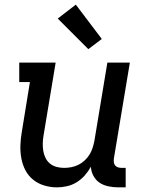

<svg xmlns="http://www.w3.org/2000/svg" viewBox="-20 -800 640 828"><path d="M226 8Q198 8 171 0Q144 -8 123 -25Q102 -42 89.5 -66Q77 -90 72 -117.5Q67 -145 68 -173.5Q69 -202 74 -231L109 -446H63V-530H220L168 -217Q165 -200 164.5 -183Q164 -166 166.5 -150Q169 -134 176 -119.5Q183 -105 195 -95Q207 -85 223 -80.5Q239 -76 256 -76Q272 -76 287.5 -79Q303 -82 317.5 -89Q332 -96 344.5 -107.5Q357 -119 365.5 -132.5Q374 -146 379 -161.5Q384 -177 387 -192L443 -530H540L471 -116Q470 -108 471 -100Q472 -92 476.5 -86.5Q481 -81 488.5 -78.5Q496 -76 504 -76H522V8H490Q469 8 447.5 3.5Q426 -1 409.5 -12Q393 -23 383 -41.5Q373 -60 372 -81Q361 -61 345.5 -43.5Q330 -26 310.5 -14Q291 -2 269 3Q247 8 226 8ZM361 -588 229 -720 307 -780 419 -632Z"/></svg>

Font: Iosevka Curly Slab MdEx
Style: Italic
Weight: 500
Width: 7
Italic angle: -9°
Monospace: yes
Designer: Belleve Invis
Foundry: Belleve Invis
Version: Version 11.0.0; ttfautohint (v1.8.3)